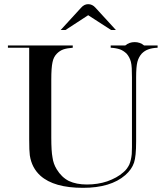

<svg xmlns="http://www.w3.org/2000/svg" viewBox="-20 -883 793 921"><path d="M329 -654Q302 -652 284 -646Q267 -640 253 -626Q237 -610 232 -585Q226 -559 226 -501V-224Q226 -157 232 -127Q236 -97 252 -71Q275 -33 310 -15Q346 2 397 2Q449 2 494 -13Q542 -30 571 -56Q581 -64 588 -73.5Q595 -83 600 -93Q609 -114 612 -144Q613 -154 613 -177.5Q613 -201 613 -239V-512Q613 -537 612 -555.5Q611 -574 608 -586Q602 -609 587 -626Q572 -640 556 -646Q536 -653 511 -654V-665H581Q600 -681 626 -681Q652 -681 671 -665H736V-654Q709 -653 691 -646Q674 -640 660 -626Q645 -609 639 -586Q633 -562 633 -512V-204Q633 -133 623 -103Q612 -70 581 -43Q511 18 378 18Q239 18 174 -40Q132 -78 123 -138Q120 -159 120 -215V-654H18V-665H329ZM369 -846Q384 -863 403 -863Q423 -863 438 -846L536 -739H513L403 -810L294 -739H271L369 -846Z"/></svg>

Font: Wachinanga
Style: Regular
Weight: 400
Designer: deFharo
Foundry: deFharo
Version: Wachinanga: Version 2.001 2013